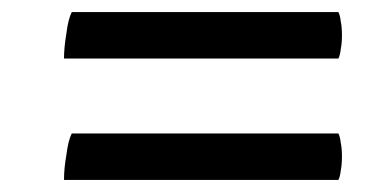

<svg xmlns="http://www.w3.org/2000/svg" viewBox="-20 -428 610 315"><path d="M97.7 -408.2Q91.8 -396.5 88.9 -373Q85 -349.6 85 -332Q235.4 -332 535.2 -332Q538.1 -337.9 539.1 -347.7Q541 -357.4 541 -370.1Q541 -383.8 539.1 -392.6Q538.1 -402.3 535.2 -408.2Q389.6 -408.2 97.7 -408.2ZM97.7 -209Q91.8 -197.3 88.9 -173.8Q85 -151.4 85 -132.8Q235.4 -132.8 535.2 -132.8Q538.1 -138.7 539.1 -148.4Q541 -158.2 541 -170.9Q541 -184.6 539.1 -193.4Q538.1 -203.1 535.2 -209Q389.6 -209 97.7 -209Z"/></svg>

Font: cl
Style: Italic
Weight: 400
Designer: Mitja Miklavcic
Version: Version 7.504; 2011; Build 1022